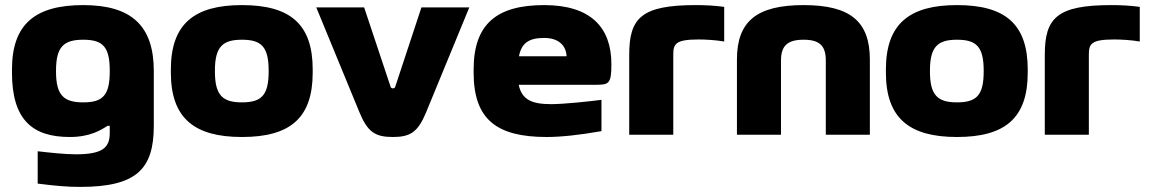

<svg xmlns="http://www.w3.org/2000/svg" viewBox="-20 -529 4511 754"><path d="M27 -256V-244C27 -59 107 9 254 9C335 9 377 -19 403 -35H411V-7C411 49 386 77 278 77C234 77 171 70 128 65V192C199 201 243 205 295 205C516 205 584 135 584 -35V-250C584 -429 495 -509 307 -509C119 -509 27 -435 27 -256ZM200 -248V-252C200 -346 231 -373 307 -373C383 -373 411 -346 411 -252V-248C411 -154 383 -127 307 -127C231 -127 200 -154 200 -248Z M651 -256V-244C651 -65 743 9 930 9C1119 9 1208 -65 1208 -244V-256C1208 -435 1119 -509 930 -509C743 -509 651 -435 651 -256ZM824 -248V-252C824 -346 855 -373 930 -373C1006 -373 1035 -346 1035 -252V-248C1035 -154 1006 -127 930 -127C855 -127 824 -154 824 -248Z M1222 -500 1392 -87C1424 -10 1454 9 1523 9C1591 9 1621 -10 1653 -87L1823 -500H1635L1532 -188C1531 -184 1527 -182 1523 -182C1519 -182 1515 -184 1514 -188L1410 -500Z M2381 -277C2381 -422 2299 -509 2117 -509C1931 -509 1840 -435 1840 -256V-244C1840 -61 1929 9 2127 9C2184 9 2257 1 2342 -14V-137C2297 -131 2195 -120 2144 -120C2066 -120 2029 -139 2017 -196H2318C2371 -196 2381 -199 2381 -277ZM2018 -308C2028 -360 2057 -380 2117 -380C2173 -380 2203 -351 2205 -308Z M2724 -374C2748 -374 2790 -372 2824 -366V-502C2788 -507 2751 -509 2713 -509C2499 -509 2451 -459 2451 -314V0H2624V-314C2624 -357 2633 -374 2724 -374Z M2874 -295V0H3047V-291C3047 -348 3071 -373 3136 -373C3200 -373 3223 -348 3223 -291V0H3396V-295C3396 -444 3320 -509 3136 -509C2950 -509 2874 -444 2874 -295Z M3459 -256V-244C3459 -65 3551 9 3738 9C3927 9 4016 -65 4016 -244V-256C4016 -435 3927 -509 3738 -509C3551 -509 3459 -435 3459 -256ZM3632 -248V-252C3632 -346 3663 -373 3738 -373C3814 -373 3843 -346 3843 -252V-248C3843 -154 3814 -127 3738 -127C3663 -127 3632 -154 3632 -248Z M4356 -374C4380 -374 4422 -372 4456 -366V-502C4420 -507 4383 -509 4345 -509C4131 -509 4083 -459 4083 -314V0H4256V-314C4256 -357 4265 -374 4356 -374Z"/></svg>

Font: LT Wave Black
Style: Regular
Weight: 900
Designer: Daniel Lyons
Version: Version 2.5 (Glyphs App)